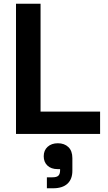

<svg xmlns="http://www.w3.org/2000/svg" viewBox="-20 -720 582 1032"><path d="M66 0V-700H198V-120H518V0ZM232 292V233H262Q285 233 294 224Q303 215 303 195V189H290Q255 189 235 170Q215 151 215 120Q215 88 236 69Q257 50 291 50Q326 50 347.5 70.5Q369 91 369 130V198Q369 243 342.5 267.5Q316 292 265 292Z"/></svg>

Font: Space Grotesk
Style: Bold
Weight: 700
Designer: Florian Karsten
Foundry: Florian Karsten
Version: Version 2.000